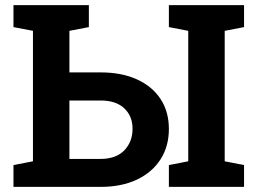

<svg xmlns="http://www.w3.org/2000/svg" viewBox="-20 -731 1001 751"><path d="M32.7 0V-85.4L108.9 -100.1V-610.4L32.7 -625V-710.9H327.6V-625L251.5 -610.4V-447.8H373.5Q456.1 -447.8 515.9 -420.4Q575.7 -393.1 608.2 -343.5Q640.6 -293.9 640.6 -226.6Q640.6 -158.7 607.9 -107.7Q575.2 -56.6 515.1 -28.3Q455.1 0 373.5 0ZM251.5 -109.4H373.5Q433.6 -109.4 466.1 -142.8Q498.5 -176.3 498.5 -227.5Q498.5 -276.4 466.3 -307.1Q434.1 -337.9 373.5 -337.9H251.5ZM640.6 0V-85.4L716.3 -100.1V-610.4L640.6 -625V-710.9H934.6V-625L858.9 -610.4V-100.1L934.6 -85.4V0Z"/></svg>

Font: Roboto Slab
Style: Bold
Weight: 700
Designer: Google
Version: Version 2.000; ttfautohint (v1.8.1.43-b0c9)